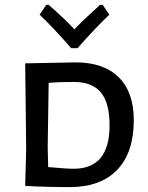

<svg xmlns="http://www.w3.org/2000/svg" viewBox="-20 -760 607 785"><path d="M271 -563Q199 -646 142 -700L169 -740H179Q248 -680 284 -640Q319 -677 389 -740H400L427 -700Q370 -646 297 -563ZM289 -505Q404 -505 465.5 -444Q527 -383 527 -269Q527 -136 459 -65.5Q391 5 265 5Q170 5 83 0L87 -150L83 -501ZM281 -70Q428 -70 428 -247Q428 -340 392 -382.5Q356 -425 282 -425Q220 -425 179 -421L175 -159L177 -77Q252 -70 281 -70Z"/></svg>

Font: Alegreya Sans SC Medium
Style: Regular
Weight: 500
Designer: Juan Pablo del Peral
Foundry: Huerta Tipografica
Version: Version 2.001;PS 002.001;hotconv 1.0.88;makeotf.lib2.5.64775